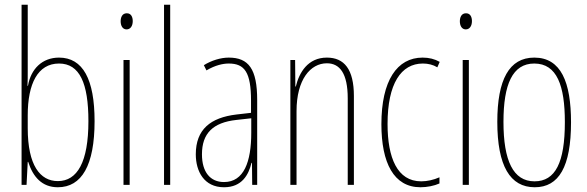

<svg xmlns="http://www.w3.org/2000/svg" viewBox="-20 -780 2475 810"><path d="M97 -481V-760H71V0H92L97 -97H99C119 -34 157 10 224 10C325 10 379 -83 379 -269C379 -445 330 -537 229 -537C158 -537 110 -489 98 -418H96C97 -435 97 -459 97 -481ZM229 -512C316 -512 353 -429 353 -269C353 -96 306 -16 224 -16C149 -16 97 -83 97 -239V-294C97 -426 139 -512 229 -512Z M515 -724C495 -724 489 -706 489 -690C489 -672 497 -656 514 -656C530 -656 540 -670 540 -691C540 -707 534 -724 515 -724ZM527 -527H501V0H527Z M698 0V-760H672V0Z M945 -537C911 -537 872 -525 840 -505L851 -483C888 -505 921 -512 945 -512C1012 -512 1039 -475 1039 -355V-304L978 -297C868 -284 806 -234 806 -129C806 -57 841 10 925 10C1001 10 1029 -43 1041 -93H1043L1044 0H1065V-358C1065 -489 1029 -537 945 -537ZM977 -274 1040 -281V-220C1040 -97 1009 -12 925 -12C867 -12 832 -54 832 -129C832 -217 878 -263 977 -274Z M1359 -537C1279 -537 1242 -474 1228 -415H1226L1225 -527H1205V0H1231V-311C1231 -445 1290 -513 1359 -513C1413 -513 1447 -471 1447 -365V0H1473V-375C1473 -488 1432 -537 1359 -537Z M1754 10C1781 10 1812 4 1834 -6V-32C1809 -21 1782 -15 1757 -15C1656 -15 1615 -114 1615 -257C1615 -427 1672 -512 1764 -512C1786 -512 1807 -507 1825 -496L1835 -519C1814 -531 1790 -537 1763 -537C1655 -537 1589 -440 1589 -256C1589 -93 1641 10 1754 10Z M1946 -724C1926 -724 1920 -706 1920 -690C1920 -672 1928 -656 1945 -656C1961 -656 1971 -670 1971 -691C1971 -707 1965 -724 1946 -724ZM1958 -527H1932V0H1958Z M2389 -264C2389 -433 2347 -537 2234 -537C2128 -537 2078 -444 2078 -266C2078 -80 2132 10 2236 10C2338 10 2389 -77 2389 -264ZM2104 -266C2104 -424 2142 -512 2234 -512C2330 -512 2363 -418 2363 -265C2363 -94 2323 -15 2235 -15C2145 -15 2104 -102 2104 -266Z"/></svg>

Font: Noto Sans Devanagari ExtraCondensed Thin
Style: Regular
Weight: 100
Width: 2
Designer: Jelle Bosma - Monotype Design Team
Foundry: Monotype Imaging Inc.
Version: Version 2.004